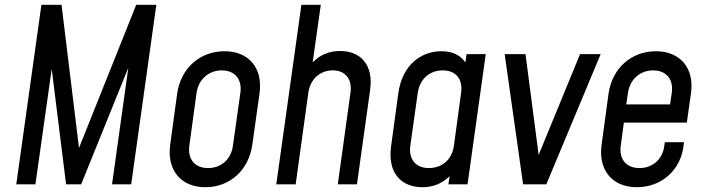

<svg xmlns="http://www.w3.org/2000/svg" viewBox="-20 -770 2942 802"><path d="M549 -750 310 -152 237 -750H153L48 0H128L196 -482L256 0H319L516 -487L448 0H528L633 -750Z M838 12C940 12 1019 -59 1034 -166L1064 -379C1079 -485 1020 -556 918 -556C815 -556 735 -485 720 -379L691 -166C676 -59 736 12 838 12ZM849 -68C793 -68 763 -106 771 -162L801 -382C809 -438 851 -476 906 -476C962 -476 992 -438 984 -382L953 -162C946 -106 905 -68 849 -68Z M1401 -557C1354 -557 1315 -540 1286 -509L1320 -750H1239L1134 0H1215L1268 -383C1276 -439 1316 -476 1370 -476C1423 -476 1452 -439 1444 -383L1391 0H1471L1526 -394C1541 -498 1487 -557 1401 -557Z M1929 -544 1924 -509C1904 -539 1870 -556 1825 -556C1738 -556 1661 -499 1644 -382L1614 -162C1597 -45 1658 12 1745 12C1791 12 1829 -5 1858 -34L1853 0H1933L2009 -544ZM1906 -382 1876 -161C1868 -105 1829 -68 1771 -68C1716 -68 1686 -106 1694 -162L1725 -382C1733 -438 1773 -476 1829 -476C1886 -476 1914 -438 1906 -382Z M2403 -544 2230 -123 2175 -544H2088L2165 0H2262L2489 -544Z M2720 -556C2617 -556 2537 -485 2522 -379L2493 -166C2478 -59 2538 12 2640 12C2744 12 2825 -60 2836 -166L2837 -176H2757L2755 -162C2749 -107 2708 -68 2651 -68C2595 -68 2565 -106 2573 -162L2586 -258H2849L2866 -379C2882 -485 2821 -556 2720 -556ZM2786 -382 2779 -334H2596L2603 -382C2611 -438 2653 -476 2708 -476C2764 -476 2794 -438 2786 -382Z"/></svg>

Font: Mohave
Style: Italic
Weight: 400
Italic angle: -8°
Designer: Gumpita Rahayu
Foundry: Tokotype
Version: Version 2.002;PS 002.002;hotconv 1.0.88;makeotf.lib2.5.64775